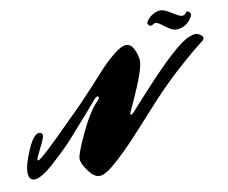

<svg xmlns="http://www.w3.org/2000/svg" viewBox="-211 -1044 1396 1177"><g transform="rotate(-10 487.0 -455.5)"><path d="M570 -324Q567 -324 567 -329.5Q567 -335 596 -396Q682 -583 682 -641Q682 -670 664 -710Q646 -750 615 -750Q584 -750 534 -709Q484 -668 436 -615Q276 -438 202 -369Q-17 -147 -38 -147Q-42 -147 -42 -154.5Q-42 -162 -12.5 -220Q17 -278 17 -293Q17 -312 -5 -312Q-38 -312 -77 -223Q-116 -134 -116 -86Q-116 -38 -81 -36Q-39 -36 39 -106Q128 -185 181.5 -245Q235 -305 262 -336Q294 -371 368 -458Q378 -470 386.5 -470Q395 -470 395 -464Q395 -455 382 -442Q329 -390 271 -266.5Q213 -143 213 -113Q213 -83 248 -35.5Q283 12 316 12Q350 12 404 -34Q486 -103 592 -220Q620 -251 665.5 -301Q711 -351 745 -388Q779 -425 823 -468.5Q867 -512 901.5 -543.5Q936 -575 970 -604Q1021 -648 1064 -682L1081 -695Q1090 -703 1090 -712.5Q1090 -722 1074.5 -732.5Q1059 -743 1044 -743Q1029 -743 1003 -732Q923 -702 694 -452Q596 -345 587 -334.5Q578 -324 570 -324ZM1006 -816Q976 -790 931 -790Q905 -794 868 -822.5Q831 -851 819.5 -852Q808 -853 800.5 -846.5Q793 -840 786 -840.5Q779 -841 772.5 -847Q766 -853 766 -861V-862Q779 -888 806 -905.5Q833 -923 858 -923Q883 -923 926 -895Q969 -867 984.5 -867Q1000 -867 1007 -878Q1014 -889 1020 -888.5Q1026 -888 1033 -880.5Q1040 -873 1039.5 -867Q1039 -861 1037 -856Q1035 -851 1026 -838Q1017 -825 1006 -816Z"/></g></svg>

Font: Mrs Sheppards
Style: Regular
Weight: 400
Version: Version 1.000